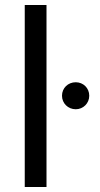

<svg xmlns="http://www.w3.org/2000/svg" viewBox="-20 -748 400 768"><path d="M166 -728H79V0H166ZM228 -365C228 -335 252 -311 283 -311C313 -311 337 -335 337 -365C337 -396 313 -419 283 -419C252 -419 228 -396 228 -365Z"/></svg>

Font: Wafeq
Style: Regular
Weight: 400
Designer: Rasmus Andersson & Azza Alameddine
Foundry: Google & TypeTogether
Version: Version 3.000;FEAKit 1.0